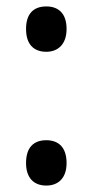

<svg xmlns="http://www.w3.org/2000/svg" viewBox="-20 -810 288 597"><path d="M61 -720C61 -672 85 -649 124 -649C160 -649 187 -672 187 -720C187 -767 163 -790 124 -790C84 -790 61 -767 61 -720ZM61 -303C61 -257 85 -233 124 -233C160 -233 187 -255 187 -303C187 -353 161 -374 124 -374C84 -374 61 -351 61 -303Z"/></svg>

Font: Noto Sans Khmer UI Condensed Medium
Style: Regular
Weight: 500
Width: 3
Designer: Danh Hong and the Monotype Design Team
Foundry: Monotype Imaging Inc.
Version: Version 2.002